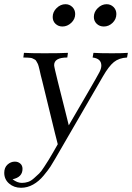

<svg xmlns="http://www.w3.org/2000/svg" viewBox="-22 -679 622 904"><path d="M-2 134.8Q-2 109.9 13.4 95.9Q28.8 82 47.9 82Q63 82 73.5 91.1Q84 100.1 84 116.2Q84 155.3 37.1 165Q59.1 182.1 81.1 182.1Q96.2 182.1 110.1 177.5Q124 172.9 138.4 159.9Q152.8 147 162.4 137.9Q171.9 128.9 186.5 106Q201.2 83 207 74Q212.9 64.9 229.5 35.9Q246.1 6.8 250 0Q246.1 -13.2 236.8 -51.8L176.8 -297.9Q173.8 -307.6 169.9 -324.7Q166 -341.8 164.6 -348.4Q163.1 -355 160.2 -366Q157.2 -377 155 -380.4Q152.8 -383.8 149.4 -390.4Q146 -397 142.1 -398.4Q138.2 -399.9 133.5 -402.8Q128.9 -405.8 122.1 -406.5Q115.2 -407.2 107.2 -407.7Q99.1 -408.2 87.9 -408.2L90.8 -430.2Q123 -428.2 187 -428.2Q261.2 -428.2 297.9 -430.2L294.9 -408.2Q232.9 -408.2 232.9 -372.1Q232.9 -364.3 250.5 -293.7Q268.1 -223.1 285.2 -155.8L301.8 -88.9Q337.9 -150.9 386.2 -233.9Q438 -322.8 446.5 -339.8Q455.1 -356.9 455.1 -370.1Q455.1 -403.3 414.1 -408.2L418 -430.2Q446.8 -428.2 505.9 -428.2Q555.7 -428.2 580.1 -430.2L576.2 -408.2Q538.1 -406.2 514.2 -386.7Q490.2 -367.2 462.9 -319.8L238.8 66.9Q225.6 89.8 215.8 105Q206.1 120.1 183.6 147.5Q161.1 174.8 134 189.9Q106.9 205.1 77.1 205.1Q43.9 205.1 21 185.3Q-2 165.5 -2 134.8ZM226.1 -599.1Q226.1 -623 244.6 -641.1Q263.2 -659.2 286.1 -659.2Q305.2 -659.2 318.6 -646Q332 -632.8 332 -612.8Q332 -588.9 313.5 -571.5Q294.9 -554.2 272 -554.2Q252.9 -554.2 239.5 -566.7Q226.1 -579.1 226.1 -599.1ZM419.9 -599.1Q419.9 -623 438.5 -641.1Q457 -659.2 480 -659.2Q499 -659.2 512.5 -646Q525.9 -632.8 525.9 -612.8Q525.9 -588.9 508.1 -571.5Q490.2 -554.2 466.8 -554.2Q446.8 -554.2 433.3 -567.1Q419.9 -580.1 419.9 -599.1Z"/></svg>

Font: CMU Serif Extra
Style: RomanSlanted
Weight: 500
Italic angle: -9.46001°
Version: Version 0.7.0